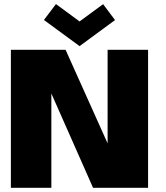

<svg xmlns="http://www.w3.org/2000/svg" viewBox="-20 -898 794 918"><path d="M190 -802.5 247.5 -878.5 360.5 -795.5 473 -878 530 -802 360.5 -677.5ZM425 0 225.5 -451V0H32V-660H293.5L494.5 -212.5V-660H688V0Z"/></svg>

Font: League Spartan Black
Style: Regular
Weight: 900
Foundry: The League of Moveable Type
Version: Version 2.002